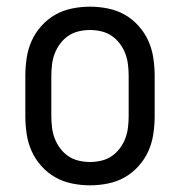

<svg xmlns="http://www.w3.org/2000/svg" viewBox="-20 -548 540 576"><path d="M250 8Q223 8 196 2.5Q169 -3 146 -16Q123 -29 104.5 -49.5Q86 -70 75 -94.5Q64 -119 60 -146Q56 -173 56 -200V-320Q56 -347 60 -374Q64 -401 75 -425.5Q86 -450 104.5 -470.5Q123 -491 146 -504Q169 -517 196 -522.5Q223 -528 250 -528Q277 -528 304 -522.5Q331 -517 354 -504Q377 -491 395.5 -470.5Q414 -450 425 -425.5Q436 -401 440 -374Q444 -347 444 -320V-200Q444 -173 440 -146Q436 -119 425 -94.5Q414 -70 395.5 -49.5Q377 -29 354 -16Q331 -3 304 2.5Q277 8 250 8ZM250 -62Q267 -62 284 -66Q301 -70 315 -79.5Q329 -89 339.5 -103Q350 -117 356 -133Q362 -149 364 -166Q366 -183 366 -200V-320Q366 -337 364 -354Q362 -371 356 -387Q350 -403 339.5 -417Q329 -431 315 -440.5Q301 -450 284 -454Q267 -458 250 -458Q233 -458 216 -454Q199 -450 185 -440.5Q171 -431 160.5 -417Q150 -403 144 -387Q138 -371 136 -354Q134 -337 134 -320V-200Q134 -183 136 -166Q138 -149 144 -133Q150 -117 160.5 -103Q171 -89 185 -79.5Q199 -70 216 -66Q233 -62 250 -62Z"/></svg>

Font: Iosevka Term SS14
Style: Regular
Weight: 400
Monospace: yes
Designer: Belleve Invis
Foundry: Belleve Invis
Version: Version 24.1.1; ttfautohint (v1.8.4)